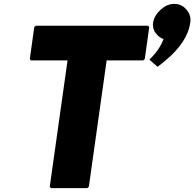

<svg xmlns="http://www.w3.org/2000/svg" viewBox="-20 -965 1004 992"><path d="M134 -660 140 -653H329L237 0L243 7H431L439 0L531 -653H720L728 -660L751 -825L745 -832H165L157 -825ZM880 -945C856 -945 833 -935 815 -919L807 -912C789 -896 775 -873 771 -848C768 -826 774 -806 786 -792L792 -785C801 -775 812 -768 825 -763C805 -708 763 -668 754 -659L752 -658L758 -651L794 -620C809 -631 823 -642 838 -655L846 -662C902 -711 953 -774 963 -848C967 -873 960 -896 946 -912L940 -919C926 -935 905 -945 880 -945Z"/></svg>

Font: Hussar Woodtype
Style: BlkObl
Weight: 900
Foundry: Cannot Into Space Fonts
Version: Version 1.07